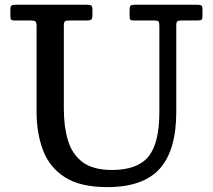

<svg xmlns="http://www.w3.org/2000/svg" viewBox="-20 -770 894 806"><path d="M627 -684H541Q530.5 -684 527.2 -687.5Q524 -691 524 -702V-728Q524 -742 528 -746Q532 -750 545 -750H808Q821 -750 825.5 -746.8Q830 -743.5 830 -729.5V-703.5Q830 -690 825.5 -687Q821 -684 808 -684H743.5Q728.5 -684 724.2 -680.5Q720 -677 720 -663V-300Q720 -139 650.5 -61.8Q581 15.5 430.5 15.5Q318 15.5 253.2 -25.5Q188.5 -66.5 161 -138.2Q133.5 -210 133.5 -301.5V-662.5Q133.5 -677.5 127.5 -680.8Q121.5 -684 108 -684H42Q29 -684 26.2 -688.2Q23.5 -692.5 23.5 -706V-730.5Q23.5 -743.5 28.2 -746.8Q33 -750 45 -750H345Q357.5 -750 362.8 -747Q368 -744 368 -730.5V-706.5Q368 -691.5 363.2 -687.8Q358.5 -684 344 -684H273.5Q256.5 -684 252.2 -680.2Q248 -676.5 248 -660V-313Q248 -237.5 265.5 -179.8Q283 -122 327 -89.2Q371 -56.5 449.5 -56.5Q557.5 -56.5 603.2 -112.8Q649 -169 649 -300V-661Q649 -676 645.2 -680Q641.5 -684 627 -684Z"/></svg>

Font: Besley Medium
Style: Regular
Weight: 500
Designer: Owen Earl
Foundry: indestructible type*
Version: Version 2.001; ttfautohint (v1.8.3)